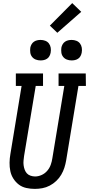

<svg xmlns="http://www.w3.org/2000/svg" viewBox="-20 -1208 573 1236"><path d="M204 8Q176 8 149 2Q122 -4 101.5 -19.5Q81 -35 66.5 -57.5Q52 -80 46.5 -106.5Q41 -133 41.5 -161Q42 -189 47 -217L119 -655H82V-735H257V-655H210L135 -204Q133 -189 131.5 -174Q130 -159 132 -144Q134 -129 139 -115.5Q144 -102 153 -92Q162 -82 176.5 -77Q191 -72 206 -72Q227 -72 248 -81.5Q269 -91 284 -108.5Q299 -126 306.5 -147Q314 -168 317 -189L394 -655H357V-735H532L533 -655H485L406 -176Q402 -152 394.5 -128.5Q387 -105 374 -83Q361 -61 342 -43Q323 -25 300 -13Q277 -1 252.5 3.5Q228 8 204 8ZM441 -819Q425 -819 410.5 -824.5Q396 -830 386.5 -842Q377 -854 375 -869.5Q373 -885 375 -901Q377 -912 383 -922.5Q389 -933 398.5 -939.5Q408 -946 419 -948.5Q430 -951 441 -951Q457 -951 471.5 -945.5Q486 -940 495 -928Q504 -916 506.5 -900.5Q509 -885 506 -869Q504 -858 498.5 -847.5Q493 -837 483.5 -830.5Q474 -824 463 -821.5Q452 -819 441 -819ZM241 -819Q225 -819 210.5 -824.5Q196 -830 186.5 -842Q177 -854 175 -869.5Q173 -885 175 -901Q177 -912 183 -922.5Q189 -933 198.5 -939.5Q208 -946 219 -948.5Q230 -951 241 -951Q257 -951 271.5 -945.5Q286 -940 295 -928Q304 -916 306.5 -900.5Q309 -885 306 -869Q304 -858 298.5 -847.5Q293 -837 283.5 -830.5Q274 -824 263 -821.5Q252 -819 241 -819ZM349 -997 301 -1043 445 -1188 503 -1132Z"/></svg>

Font: Iosevka Curly Slab Medium
Style: Italic
Weight: 500
Italic angle: -9°
Monospace: yes
Designer: Belleve Invis
Foundry: Belleve Invis
Version: Version 22.1.2; ttfautohint (v1.8.4)